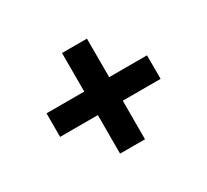

<svg xmlns="http://www.w3.org/2000/svg" viewBox="-107 -705 893 828"><g transform="rotate(-30 339.5 -290.5)"><path d="M277.3 -541H401.4V-40H277.3ZM89.4 -349.1H589.8V-231.9H89.4Z"/></g></svg>

Font: Inter RS Variable
Style: Regular
Weight: 400
Designer: Rasmus Andersson (customised by Maria Ramos and Noel Pretorius)
Foundry: rsms
Version: Version 3.001;Glyphs 3.2.3 (3260)